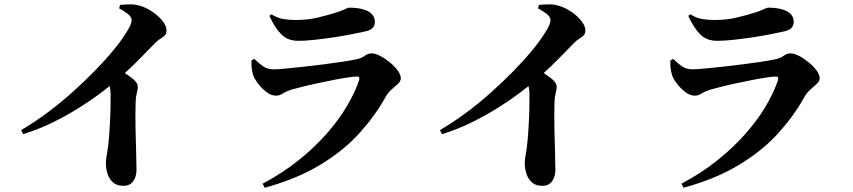

<svg xmlns="http://www.w3.org/2000/svg" viewBox="-20 -821 4010 903"><path d="M79 -209Q139 -244 200 -289Q261 -334 318 -385Q375 -436 424.5 -486.5Q474 -537 512 -583Q550 -629 572 -665Q599 -705 599 -727Q599 -742 580 -756.5Q561 -771 540 -782L545 -798Q567 -800 591.5 -800.5Q616 -801 641 -793Q670 -784 698.5 -764.5Q727 -745 745 -721.5Q763 -698 763 -679Q763 -663 755.5 -655Q748 -647 736 -640Q724 -633 710 -619Q677 -585 627.5 -535Q578 -485 517 -434Q495 -415 453.5 -383.5Q412 -352 355 -316Q298 -280 230.5 -246.5Q163 -213 89 -190ZM560 53Q531 53 513 38Q495 23 486.5 -2Q478 -27 478 -54Q478 -69 481.5 -87.5Q485 -106 488 -130Q492 -162 494 -192.5Q496 -223 497.5 -250.5Q499 -278 499.5 -302.5Q500 -327 500 -346.5Q500 -366 500 -379Q500 -405 493 -423Q486 -441 473 -461L527 -506Q567 -478 597.5 -456Q628 -434 628 -413Q628 -399 623.5 -383Q619 -367 618 -345Q616 -280 617.5 -214.5Q619 -149 620.5 -98.5Q622 -48 622 -23Q622 10 606.5 31.5Q591 53 560 53Z M1215 43Q1309 -7 1384.5 -67.5Q1460 -128 1517 -193Q1574 -258 1612 -322.5Q1650 -387 1669 -444Q1674 -462 1658 -461Q1644 -461 1614 -456.5Q1584 -452 1546.5 -444.5Q1509 -437 1471 -429Q1433 -421 1400.5 -412.5Q1368 -404 1349 -399Q1327 -392 1310.5 -381.5Q1294 -371 1278 -371Q1255 -371 1232 -389Q1209 -407 1192 -430Q1175 -453 1170 -470Q1165 -488 1163.5 -503.5Q1162 -519 1163 -537L1176 -544Q1200 -521 1219 -508Q1238 -495 1268 -495Q1286 -495 1323 -498.5Q1360 -502 1406.5 -507Q1453 -512 1499.5 -518Q1546 -524 1586.5 -530Q1627 -536 1650 -541Q1679 -546 1694.5 -558Q1710 -570 1728 -570Q1745 -570 1768 -558Q1791 -546 1813 -528Q1835 -510 1850 -490Q1865 -470 1865 -453Q1865 -439 1852 -427Q1839 -415 1822 -400.5Q1805 -386 1792 -363Q1746 -279 1672 -196.5Q1598 -114 1488 -47Q1378 20 1225 62ZM1383 -629Q1334 -629 1304 -658.5Q1274 -688 1247 -746L1256 -754Q1287 -735 1315.5 -731Q1344 -727 1369 -727Q1428 -727 1473 -738Q1518 -749 1548 -758Q1572 -765 1586.5 -771Q1601 -777 1609.5 -781Q1618 -785 1624 -785Q1679 -785 1711 -768Q1743 -751 1743 -718Q1743 -703 1734 -691.5Q1725 -680 1701 -674Q1670 -667 1629 -659Q1588 -651 1543.5 -644.5Q1499 -638 1457.5 -633.5Q1416 -629 1383 -629Z M2049 -209Q2109 -244 2170 -289Q2231 -334 2288 -385Q2345 -436 2394.5 -486.5Q2444 -537 2482 -583Q2520 -629 2542 -665Q2569 -705 2569 -727Q2569 -742 2550 -756.5Q2531 -771 2510 -782L2515 -798Q2537 -800 2561.5 -800.5Q2586 -801 2611 -793Q2640 -784 2668.5 -764.5Q2697 -745 2715 -721.5Q2733 -698 2733 -679Q2733 -663 2725.5 -655Q2718 -647 2706 -640Q2694 -633 2680 -619Q2647 -585 2597.5 -535Q2548 -485 2487 -434Q2465 -415 2423.5 -383.5Q2382 -352 2325 -316Q2268 -280 2200.5 -246.5Q2133 -213 2059 -190ZM2530 53Q2501 53 2483 38Q2465 23 2456.5 -2Q2448 -27 2448 -54Q2448 -69 2451.5 -87.5Q2455 -106 2458 -130Q2462 -162 2464 -192.5Q2466 -223 2467.5 -250.5Q2469 -278 2469.5 -302.5Q2470 -327 2470 -346.5Q2470 -366 2470 -379Q2470 -405 2463 -423Q2456 -441 2443 -461L2497 -506Q2537 -478 2567.5 -456Q2598 -434 2598 -413Q2598 -399 2593.5 -383Q2589 -367 2588 -345Q2586 -280 2587.5 -214.5Q2589 -149 2590.5 -98.5Q2592 -48 2592 -23Q2592 10 2576.5 31.5Q2561 53 2530 53Z M3185 43Q3279 -7 3354.5 -67.5Q3430 -128 3487 -193Q3544 -258 3582 -322.5Q3620 -387 3639 -444Q3644 -462 3628 -461Q3614 -461 3584 -456.5Q3554 -452 3516.5 -444.5Q3479 -437 3441 -429Q3403 -421 3370.5 -412.5Q3338 -404 3319 -399Q3297 -392 3280.5 -381.5Q3264 -371 3248 -371Q3225 -371 3202 -389Q3179 -407 3162 -430Q3145 -453 3140 -470Q3135 -488 3133.5 -503.5Q3132 -519 3133 -537L3146 -544Q3170 -521 3189 -508Q3208 -495 3238 -495Q3256 -495 3293 -498.5Q3330 -502 3376.5 -507Q3423 -512 3469.5 -518Q3516 -524 3556.5 -530Q3597 -536 3620 -541Q3649 -546 3664.5 -558Q3680 -570 3698 -570Q3715 -570 3738 -558Q3761 -546 3783 -528Q3805 -510 3820 -490Q3835 -470 3835 -453Q3835 -439 3822 -427Q3809 -415 3792 -400.5Q3775 -386 3762 -363Q3716 -279 3642 -196.5Q3568 -114 3458 -47Q3348 20 3195 62ZM3353 -629Q3304 -629 3274 -658.5Q3244 -688 3217 -746L3226 -754Q3257 -735 3285.5 -731Q3314 -727 3339 -727Q3398 -727 3443 -738Q3488 -749 3518 -758Q3542 -765 3556.5 -771Q3571 -777 3579.5 -781Q3588 -785 3594 -785Q3649 -785 3681 -768Q3713 -751 3713 -718Q3713 -703 3704 -691.5Q3695 -680 3671 -674Q3640 -667 3599 -659Q3558 -651 3513.5 -644.5Q3469 -638 3427.5 -633.5Q3386 -629 3353 -629Z"/></svg>

Font: Noto Serif JP ExtraBold
Style: Regular
Weight: 800
Designer: Ryoko NISHIZUKA 西塚涼子 (kana & ideographs); Frank Grießhammer (Latin, Greek & Cyrillic); Wenlong ZHANG 张文龙 (bopomofo); San
Foundry: Adobe
Version: Version 2.003-H1;hotconv 1.1.1;makeotfexe 2.6.0